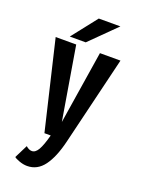

<svg xmlns="http://www.w3.org/2000/svg" viewBox="-160 -746 770 1019"><g transform="rotate(20 225.0 -237.0)"><path d="M103.5 -528 215.5 -670.5H337.5L193.5 -528ZM150 -500 219 -87.5 284 -500H400L279.5 0Q257 94 219.8 144.5Q182.5 195 125 195Q103 195 80 186.5Q57 178 50.5 171.5L88 96.5Q105 112 121.5 112Q142 112 157.2 85.2Q172.5 58.5 188 0H152.5L34 -500Z"/></g></svg>

Font: League Mono Condensed Medium
Style: Regular
Weight: 500
Width: 1
Designer: Tyler Finck
Foundry: The League of Moveable Type / Tyler Finck
Version: Version 2.210